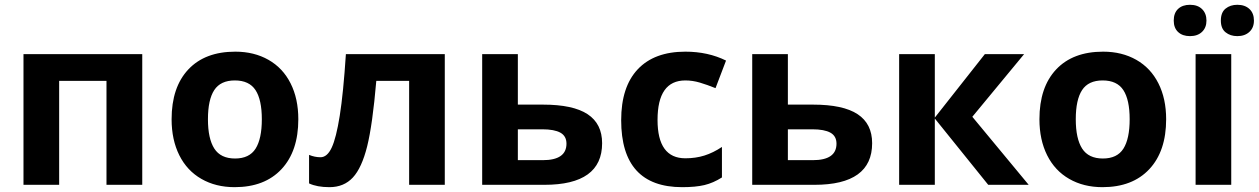

<svg xmlns="http://www.w3.org/2000/svg" viewBox="-20 -772 5258 802"><path d="M574.2 -545.9V0H424.8V-434.1H227.1V0H78.1V-545.9Z M848.6 -273.9Q848.6 -192.9 875.2 -151.4Q901.9 -109.9 961.9 -109.9Q1021.5 -109.9 1047.6 -151.1Q1073.7 -192.4 1073.7 -273.9Q1073.7 -355 1047.4 -395.5Q1021 -436 960.9 -436Q901.4 -436 875 -395.8Q848.6 -355.5 848.6 -273.9ZM1226.1 -273.9Q1226.1 -140.6 1155.8 -65.4Q1085.4 9.8 960 9.8Q881.3 9.8 821.3 -24.7Q761.2 -59.1 729 -123.5Q696.8 -188 696.8 -273.9Q696.8 -407.7 766.6 -481.9Q836.4 -556.2 962.9 -556.2Q1041.5 -556.2 1101.6 -522Q1161.6 -487.8 1193.8 -423.8Q1226.1 -359.9 1226.1 -273.9Z M1837.9 0H1689V-434.1H1551.8Q1536.1 -251 1513.7 -160.9Q1491.2 -70.8 1453.9 -30.5Q1416.5 9.8 1356 9.8Q1304.2 9.8 1271 -5.9V-125Q1294.9 -115.2 1318.8 -115.2Q1346.7 -115.2 1365.5 -155.3Q1384.3 -195.3 1399.2 -288.8Q1414.1 -382.3 1424.8 -545.9H1837.9Z M2143.1 -335H2248Q2374 -335 2434.6 -294.9Q2495.1 -254.9 2495.1 -173.8Q2495.1 0 2253.9 0H1994.1V-545.9H2143.1ZM2346.2 -171.9Q2346.2 -203.6 2320.8 -217.8Q2295.4 -231.9 2245.1 -231.9H2143.1V-103H2247.1Q2346.2 -103 2346.2 -171.9Z M2829.6 9.8Q2574.7 9.8 2574.7 -270Q2574.7 -409.2 2644 -482.7Q2713.4 -556.2 2842.8 -556.2Q2937.5 -556.2 3012.7 -519L2968.8 -403.8Q2933.6 -418 2903.3 -427Q2873 -436 2842.8 -436Q2726.6 -436 2726.6 -271Q2726.6 -110.8 2842.8 -110.8Q2885.7 -110.8 2922.4 -122.3Q2959 -133.8 2995.6 -158.2V-30.8Q2959.5 -7.8 2922.6 1Q2885.7 9.8 2829.6 9.8Z M3271 -335H3376Q3502 -335 3562.5 -294.9Q3623 -254.9 3623 -173.8Q3623 0 3381.8 0H3122.1V-545.9H3271ZM3474.1 -171.9Q3474.1 -203.6 3448.7 -217.8Q3423.3 -231.9 3373 -231.9H3271V-103H3375Q3474.1 -103 3474.1 -171.9Z M4093.8 -545.9H4257.8L4041.5 -284.2L4276.9 0H4107.9L3884.8 -276.9V0H3735.8V-545.9H3884.8V-280.8Z M4473.6 -273.9Q4473.6 -192.9 4500.2 -151.4Q4526.9 -109.9 4586.9 -109.9Q4646.5 -109.9 4672.6 -151.1Q4698.7 -192.4 4698.7 -273.9Q4698.7 -355 4672.4 -395.5Q4646 -436 4585.9 -436Q4526.4 -436 4500 -395.8Q4473.6 -355.5 4473.6 -273.9ZM4851.1 -273.9Q4851.1 -140.6 4780.8 -65.4Q4710.4 9.8 4585 9.8Q4506.3 9.8 4446.3 -24.7Q4386.2 -59.1 4354 -123.5Q4321.8 -188 4321.8 -273.9Q4321.8 -407.7 4391.6 -481.9Q4461.4 -556.2 4587.9 -556.2Q4666.5 -556.2 4726.6 -522Q4786.6 -487.8 4818.8 -423.8Q4851.1 -359.9 4851.1 -273.9Z M5123 0H4974.1V-545.9H5123ZM4882.8 -686Q4882.8 -717.8 4901.1 -734.9Q4919.4 -752 4950.7 -752Q4982.9 -752 5001.2 -733.9Q5019.5 -715.8 5019.5 -686Q5019.5 -656.7 5001 -638.9Q4982.4 -621.1 4950.7 -621.1Q4919.4 -621.1 4901.1 -638.2Q4882.8 -655.3 4882.8 -686ZM5079.6 -686Q5079.6 -720.2 5099.4 -736.1Q5119.1 -752 5148.4 -752Q5180.2 -752 5199 -734.4Q5217.8 -716.8 5217.8 -686Q5217.8 -656.2 5198.7 -638.7Q5179.7 -621.1 5148.4 -621.1Q5119.1 -621.1 5099.4 -637Q5079.6 -652.8 5079.6 -686Z"/></svg>

Font: Zoram GWebM
Style: Bold
Weight: 700
Foundry: Ascender Corporation
Version: Version 1.000